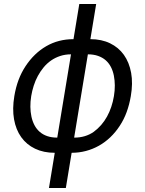

<svg xmlns="http://www.w3.org/2000/svg" viewBox="-20 -747 720 953"><path d="M51.1 -269.9Q58.2 -312.9 71.9 -349.6Q85.6 -386.4 106.9 -418.7Q149.5 -483 209.7 -517.8Q269.9 -552.6 344.8 -552.6L373.6 -727.3H457.4L428.6 -552.6H429Q484 -552.6 526.3 -532.1Q568.5 -511.7 595 -474.6Q621.4 -437.5 630.9 -385.5Q640.3 -333.5 629.3 -269.9Q622.2 -228 608.8 -191.2Q595.5 -154.5 574.2 -122.2Q553.6 -90.6 527.5 -65.7Q501.4 -40.8 471.1 -23.8Q440.7 -6.7 406.6 2.3Q372.5 11.4 335.6 11.4L306.8 186.1H223L251.8 11.4H251.4Q196.4 11.4 154.1 -8.9Q111.9 -29.1 85.4 -66.1Q58.9 -103 49.7 -154.8Q40.5 -206.7 51.1 -269.9ZM445.3 -92.7Q486.2 -122.9 511.2 -168.3Q536.2 -213.8 545.5 -269.9Q550.1 -297.6 549.9 -323Q549.7 -348.4 545.1 -371.8Q540.5 -395.2 530.4 -414.8Q520.2 -434.3 504.3 -448.2Q488.3 -462 466.4 -469.6Q444.6 -477.3 416.2 -477.3L348 -63.9Q404.5 -63.9 445.3 -92.7ZM136 -168.3Q141 -144.9 151.1 -125.7Q161.2 -106.5 177 -92.7Q192.8 -78.8 214.5 -71.4Q236.2 -63.9 264.2 -63.9L332.4 -477.3Q303.6 -477.3 278.8 -469.1Q253.9 -460.9 233.5 -446.7Q213.1 -432.5 196.7 -412.8Q180.4 -393.1 168 -370.2Q155.5 -347.3 147.4 -321.7Q139.2 -296.2 134.9 -269.9Q126.1 -215.2 136 -168.3Z"/></svg>

Font: Inter P
Style: Italic
Weight: 400
Italic angle: -9.40001°
Designer: Rasmus Andersson
Foundry: rsms
Version: Version 3.018;git-588b23468